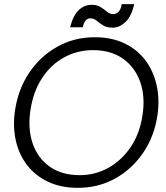

<svg xmlns="http://www.w3.org/2000/svg" viewBox="-20 -891 800 923"><path d="M354 12Q273 12 211.5 -17Q150 -46 110.5 -97Q71 -148 56 -215.5Q41 -283 52 -359Q67 -462 120.5 -541.5Q174 -621 255.5 -666.5Q337 -712 435 -712Q517 -712 578.5 -682.5Q640 -653 679 -601Q718 -549 733 -481Q748 -413 737 -337Q722 -236 668.5 -157Q615 -78 534 -33Q453 12 354 12ZM363 -49Q438 -49 501.5 -84.5Q565 -120 608.5 -184.5Q652 -249 665 -337Q679 -426 654 -497Q629 -568 571 -609Q513 -650 427 -650Q352 -650 288 -615Q224 -580 181.5 -514.5Q139 -449 126 -359Q113 -270 137.5 -200Q162 -130 219.5 -89.5Q277 -49 363 -49ZM522 -758Q493 -758 475.5 -769Q458 -780 444.5 -791.5Q431 -803 414 -803Q387 -803 378 -760H317Q332 -818 359 -843Q386 -868 421 -868Q447 -868 464.5 -856.5Q482 -845 495.5 -834Q509 -823 525 -823Q539 -823 550 -834.5Q561 -846 565 -871H625Q612 -812 583 -785Q554 -758 522 -758Z"/></svg>

Font: Host Grotesk Light
Style: Italic
Weight: 300
Italic angle: -8°
Designer: Doğukan Karapınar based on Poppins by Indian Type Foundry, Jonny Pinhorn
Foundry: Element Type
Version: Version 1.001; ttfautohint (v1.8.4.7-5d5b)